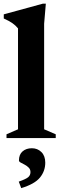

<svg xmlns="http://www.w3.org/2000/svg" viewBox="-21 -732 329 1018"><path d="M213 -46.5 274.5 -20V0H13.5V-20L74.5 -46.5V-581.5Q62.5 -596.5 45.2 -608.8Q28 -621 -1 -634V-656L206 -712.5H222L213 -606ZM78.5 231Q117 217.5 128.8 207.2Q140.5 197 140.5 180.5Q140.5 166 131.2 156.8Q122 147.5 110 141.2Q98 135 88.8 130Q79.5 125 79.5 119Q79.5 87 98.8 70.5Q118 54 148 54Q178 54 198.5 74.2Q219 94.5 219 130.5Q219 175 190.8 209.5Q162.5 244 91.5 265.5Z"/></svg>

Font: Newsreader 16pt
Style: Bold
Weight: 700
Designer: Hugues Gentile
Foundry: Production Type
Version: Version 1.003; ttfautohint (v1.8.3)